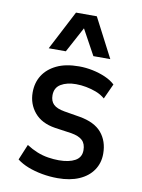

<svg xmlns="http://www.w3.org/2000/svg" viewBox="-85 -805 644 872"><g transform="rotate(10 237.0 -368.5)"><path d="M242 9Q205 9 169.5 2.5Q134 -4 104.5 -15.5Q75 -27 53 -44L83 -116Q108 -100 133 -90Q158 -80 184 -76Q210 -72 233 -72Q280 -72 308 -87.5Q336 -103 336 -136Q336 -166 319.5 -181.5Q303 -197 268 -203L191 -214Q128 -224 95.5 -263Q63 -302 63 -355Q63 -400 84.5 -434Q106 -468 147.5 -488Q189 -508 251 -508Q282 -508 313.5 -501.5Q345 -495 372.5 -483Q400 -471 418 -454L386 -384Q367 -400 344.5 -408.5Q322 -417 298 -421.5Q274 -426 251 -426Q209 -426 181.5 -409.5Q154 -393 154 -358Q154 -331 169.5 -316Q185 -301 220 -295L292 -283Q362 -271 394.5 -232.5Q427 -194 427 -136Q427 -93 404.5 -60Q382 -27 340.5 -9Q299 9 242 9ZM100 -565 194 -746H290L384 -565H306L242 -682L179 -565Z"/></g></svg>

Font: Nunito Sans 7pt Condensed SemiBold
Style: Regular
Weight: 600
Width: 3
Designer: Vernon Adams
Foundry: Vernon Adams
Version: Version 3.101;gftools[0.9.27]